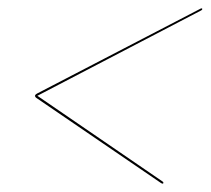

<svg xmlns="http://www.w3.org/2000/svg" viewBox="-20 -571 505 460"><path d="M371.5 -133Q371.5 -131 369.5 -131Q368 -131 365 -133L67 -336.5Q63.5 -339 64 -342.5Q65 -345 69 -347L459 -549.5Q461.5 -551 463 -551Q465 -551 464.5 -549Q464.5 -547 461 -545.5L69.5 -341.5L369 -136.5Q371.5 -135 371.5 -133Z"/></svg>

Font: Fraunces 144pt S000 Light
Style: Italic
Weight: 300
Italic angle: -16°
Version: Version 1.000; ttfautohint (v1.8.3)